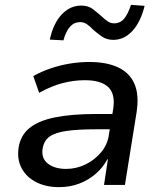

<svg xmlns="http://www.w3.org/2000/svg" viewBox="-20 -761 662 790"><path d="M223 9Q169 9 129 -11.5Q89 -32 69.5 -68Q50 -104 56 -150Q63 -202 100 -233Q137 -264 206 -278Q275 -292 376 -292H458L448 -229H374Q303 -229 255.5 -222.5Q208 -216 184 -199Q160 -182 155 -147Q150 -108 178 -87Q206 -66 252 -66Q294 -66 332 -84.5Q370 -103 396.5 -135Q423 -167 428 -207L446 -314Q455 -375 425 -403Q395 -431 329 -431Q284 -431 237.5 -419Q191 -407 141 -379L117 -448Q151 -467 189.5 -480Q228 -493 268 -499.5Q308 -506 348 -506Q418 -506 465.5 -484Q513 -462 533 -416.5Q553 -371 542 -299L494 0H408L424 -106H422Q404 -72 374 -46Q344 -20 306 -5.5Q268 9 223 9ZM241 -595 185 -598Q199 -664 233.5 -701Q268 -738 314 -738Q343 -738 362 -723.5Q381 -709 398 -694Q410 -682 422.5 -673.5Q435 -665 449 -665Q475 -665 491 -684.5Q507 -704 519 -741L575 -737Q559 -671 525 -634Q491 -597 446 -597Q418 -597 398 -611.5Q378 -626 362 -640Q350 -653 337.5 -661.5Q325 -670 310 -670Q285 -670 268 -651Q251 -632 241 -595Z"/></svg>

Font: Nunito Sans 7pt Medium
Style: Italic
Weight: 500
Italic angle: -9°
Designer: Vernon Adams
Foundry: Vernon Adams
Version: Version 3.101;gftools[0.9.27]